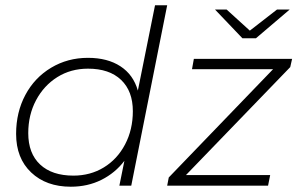

<svg xmlns="http://www.w3.org/2000/svg" viewBox="-20 -703 1126 727"><path d="M613 -683 477 0H432L451 -94Q416 -48 364 -22Q312 4 248 4Q155 4 98 -50Q41 -104 41 -196Q41 -278 76 -343.5Q111 -409 173.5 -446.5Q236 -484 313 -484Q387 -484 436 -452Q485 -420 502 -360L567 -683ZM483 -282Q483 -358 438.5 -400.5Q394 -443 313 -443Q248 -443 197 -411Q146 -379 116.5 -323.5Q87 -268 87 -199Q87 -122 132 -80Q177 -38 258 -38Q322 -38 373 -69Q424 -100 453.5 -156Q483 -212 483 -282ZM1079 -449 684 -40H1003L995 0H613L619 -31L1014 -441H707L714 -480H1086ZM1077 -667 949 -558H898L794 -667H838L926 -587L1029 -667Z"/></svg>

Font: Montserrat Ace
Style: Light Italic
Weight: 300
Italic angle: -11.3°
Designer: Julieta Ulanovsky
Foundry: Julieta Ulanovsky
Version: Version 1